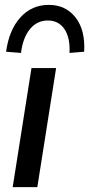

<svg xmlns="http://www.w3.org/2000/svg" viewBox="-20 -767 366 787"><path d="M32 0 109 -488H210L133 0ZM66 -550 5 -555Q17 -644 63.5 -695.5Q110 -747 180 -747Q249 -747 289.5 -695.5Q330 -644 325 -555L265 -550Q268 -613 244 -648Q220 -683 176 -683Q132 -683 103 -648Q74 -613 66 -550Z"/></svg>

Font: Nunito Sans SemiBold
Style: Italic
Weight: 600
Italic angle: -9°
Designer: Vernon Adams
Foundry: Vernon Adams
Version: Version 3.006; ttfautohint (v1.8.3)